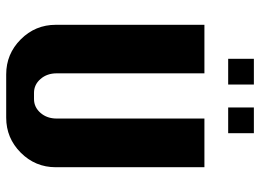

<svg xmlns="http://www.w3.org/2000/svg" viewBox="-130 -710 840 620"><g transform="rotate(90 290.0 -400.0)"><path d="M520 -160.2Q520 -93.8 472.9 -46.9Q425.8 0 359.9 0H220.2Q154.3 0 107.2 -46.9Q60.1 -93.8 60.1 -160.2V-640.1H216.8V-163.1Q216.8 -131.8 235.1 -110.8Q253.4 -89.8 279.8 -89.8H299.8Q326.2 -89.8 344.5 -110.8Q362.8 -131.8 362.8 -163.1V-640.1H520ZM252.9 -716.8H169.9V-799.8H252.9ZM410.2 -716.8H327.1V-799.8H410.2Z"/></g></svg>

Font: Laconic
Style: Bold
Weight: 700
Designer: Robby Woodard
Version: Version 1.000